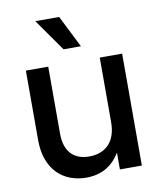

<svg xmlns="http://www.w3.org/2000/svg" viewBox="-83 -795 726 871"><g transform="rotate(-10 280.0 -359.5)"><path d="M244.6 10.3C313 10.3 365.2 -19 400.4 -77.6V0H501.5V-515.6H398.4V-218.8C398.4 -123 344.2 -82 274.4 -82C202.6 -82 161.1 -124.5 161.1 -207V-515.6H58.1V-194.3C58.1 -59.6 138.7 10.3 244.6 10.3ZM139.2 -729 243.2 -581.1H323.2L249 -729Z"/></g></svg>

Font: Inteeer Medium
Style: Regular
Weight: 500
Designer: Rasmus Andersson
Foundry: rsms
Version: Version 4.001;Glyphs 3.4 (3402)